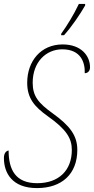

<svg xmlns="http://www.w3.org/2000/svg" viewBox="-30 -951 480 981"><path d="M282 -771H297C336 -814 380 -879 405 -923V-931H373C347 -876 313 -821 283 -779ZM159 10C287 10 365 -63 365 -185C365 -258 328 -308 239 -372C167 -424 137 -459 137 -528C137 -635 206 -699 288 -699C384 -699 405 -631 403 -577C418 -577 430 -588 430 -607C430 -666 385 -724 290 -724C179 -724 109 -639 109 -528C109 -449 146 -406 213 -358C311 -289 337 -243 337 -185C337 -80 270 -15 160 -15C50 -15 14 -83 14 -182C1 -180 -10 -168 -10 -144C-10 -66 33 10 159 10Z"/></svg>

Font: Noto Serif Condensed Thin
Style: Italic
Weight: 100
Width: 3
Italic angle: -12°
Designer: Monotype Design Team
Foundry: Monotype Imaging Inc.
Version: Version 2.013